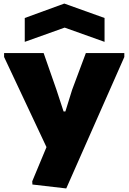

<svg xmlns="http://www.w3.org/2000/svg" viewBox="-20 -838 722 1078"><path d="M162 198 161 180 241 -12 3 -518V-540H225L297 -334L337 -212H347L385 -334L462 -540H678V-518L352 220ZM119 -737 341 -818 567 -737V-603L343 -683L119 -603Z"/></svg>

Font: Encode Sans Wide
Style: ExtraBold
Weight: 800
Designer: Pablo Impallari, Andres Torresi
Foundry: Pablo Impallari, Andres Torresi
Version: Version 1.000; ttfautohint (v1.00) -l 8 -r 50 -G 200 -x 14 -